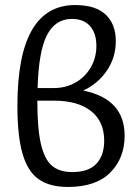

<svg xmlns="http://www.w3.org/2000/svg" viewBox="-20 -734 554 761"><path d="M474 -196Q474 -108 417.5 -50.5Q361 7 249 7Q177 7 133.5 -23.5Q90 -54 69.5 -124Q49 -194 49 -315Q49 -714 278 -714Q359 -714 399 -676Q439 -638 439 -571Q439 -506 403.5 -454Q368 -402 310 -375Q474 -342 474 -196ZM129 -385H194Q240 -385 278.5 -406.5Q317 -428 339.5 -466.5Q362 -505 362 -552Q362 -602 337 -630.5Q312 -659 265 -659Q199 -659 166 -594.5Q133 -530 129 -385ZM393 -176Q393 -253 340.5 -294Q288 -335 195 -335H128V-334Q128 -225 142 -164Q156 -103 185.5 -77.5Q215 -52 267 -52Q331 -52 362 -85Q393 -118 393 -176Z"/></svg>

Font: Ysabeau Infant Medium
Style: Regular
Weight: 500
Designer: Christian Thalmann (Catharsis Fonts)
Version: Version 0.003